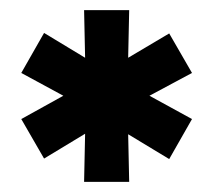

<svg xmlns="http://www.w3.org/2000/svg" viewBox="-20 -739 421 379"><path d="M235 -380H146L148 -475L67 -426L22 -504L105 -550L22 -595L67 -674L148 -625L146 -719H235L233 -625L314 -673L359 -595L275 -550L359 -504L314 -425L233 -474Z"/></svg>

Font: Argentum Novus
Style: Bold
Weight: 700
Designer: Julieta Ulanovsky (font) & Cristiano Sobral (main changes)
Foundry: Julieta Ulanovsky (font) & Cristiano Sobral (main changes)
Version: Version 3.00;November 27, 2020;FontCreator 13.0.0.2655 64-bi